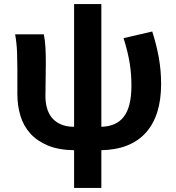

<svg xmlns="http://www.w3.org/2000/svg" viewBox="-20 -730 873 951"><path d="M734 -574Q755 -509 766.5 -445.5Q778 -382 778 -314Q778 -157 702.5 -73Q627 11 482 14V201H347V14Q270 13 216.5 -9.5Q163 -32 129.5 -69.5Q96 -107 81 -157Q66 -207 66 -264V-393Q66 -426 64.5 -470Q63 -514 55 -560H197Q203 -531 205 -496.5Q207 -462 207 -423Q207 -405 206.5 -381.5Q206 -358 206 -335Q206 -312 205.5 -290Q205 -268 205 -253Q205 -223 212.5 -195.5Q220 -168 236.5 -147.5Q253 -127 280.5 -114.5Q308 -102 347 -102V-710H482V-102Q518 -103 546 -115Q574 -127 593 -151.5Q612 -176 621.5 -214.5Q631 -253 631 -308Q631 -362 622.5 -416.5Q614 -471 592 -541Z"/></svg>

Font: SpoqaHanSans-Bold
Style: Regular
Weight: 700
Designer: [Spoqa Han Sans] Dong-huui Kim \uAE40 \uB3D9 \uD718   [Noto Sans] Ryoko NISHIZUKA \u897F \u585A \u6DBC \u5B50  (kana & i
Foundry: Spoqa (http://www.spoqa-han-sans.com)
Version: Version 2.000